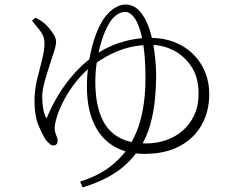

<svg xmlns="http://www.w3.org/2000/svg" viewBox="-20 -768 1040 846"><path d="M333 32Q416 6 471.5 -38.5Q527 -83 560 -142.5Q593 -202 607 -272.5Q621 -343 621 -421Q621 -503 613 -559.5Q605 -616 592 -650.5Q579 -685 563 -700.5Q547 -716 531 -716Q514 -716 492 -701Q470 -686 450 -645Q437 -619 425.5 -580Q414 -541 407 -496.5Q400 -452 400 -408Q400 -320 423.5 -259Q447 -198 496.5 -167Q546 -136 623 -136Q669 -136 710.5 -150Q752 -164 784.5 -192Q817 -220 836 -261Q855 -302 855 -355Q855 -427 823.5 -474.5Q792 -522 744.5 -546Q697 -570 649 -570Q576 -571 512.5 -548Q449 -525 387 -479Q349 -450 318 -411.5Q287 -373 265.5 -333.5Q244 -294 232.5 -259Q221 -224 221 -203Q221 -191 224.5 -181Q228 -171 231 -163Q234 -155 234 -146Q234 -138 229 -132.5Q224 -127 214 -127Q206 -127 198 -135Q190 -143 183 -150Q169 -170 150.5 -213.5Q132 -257 132 -324Q132 -370 143 -416Q154 -462 165 -504Q176 -546 176 -579Q176 -608 157 -632.5Q138 -657 121 -677L136 -690Q145 -686 155 -680Q165 -674 178 -663Q185 -657 196.5 -643.5Q208 -630 217.5 -614.5Q227 -599 227 -585Q227 -569 220 -546.5Q213 -524 208 -510Q198 -478 188 -447Q178 -416 172 -389Q166 -362 166 -339Q166 -314 170.5 -288.5Q175 -263 185 -246Q222 -335 275 -405Q328 -475 395 -523Q422 -543 459 -560.5Q496 -578 542.5 -589.5Q589 -601 644 -601Q702 -601 749.5 -582Q797 -563 831 -529.5Q865 -496 883.5 -451Q902 -406 902 -354Q902 -276 868 -216.5Q834 -157 770.5 -123.5Q707 -90 617 -90Q537 -90 480 -124.5Q423 -159 393 -225.5Q363 -292 363 -386Q363 -440 371 -491Q379 -542 392.5 -586Q406 -630 423 -662Q447 -706 476.5 -727Q506 -748 532 -748Q569 -748 595 -719.5Q621 -691 637 -644Q653 -597 660.5 -540.5Q668 -484 668 -429Q668 -388 663 -333Q658 -278 642.5 -220.5Q627 -163 595 -114Q569 -75 535 -43.5Q501 -12 454.5 13Q408 38 344 58Z"/></svg>

Font: Noto Serif HK ExtraLight
Style: Regular
Weight: 200
Designer: Ryoko NISHIZUKA 西塚涼子 (kana & ideographs); Frank Grießhammer (Latin, Greek & Cyrillic); Wenlong ZHANG 张文龙 (bopomofo); San
Foundry: Adobe
Version: Version 2.002-H1;hotconv 1.1.0;makeotfexe 2.6.0